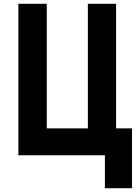

<svg xmlns="http://www.w3.org/2000/svg" viewBox="-20 -820 740 1014"><path d="M77 0V-800H227V-142H444V-800H593V-142H677V174H534V0Z"/></svg>

Font: Martian Mono SemiBold
Style: Regular
Weight: 600
Monospace: yes
Designer: Roman Shamin
Foundry: Evil Martians
Version: Version 1.000; ttfautohint (v1.8.4.7-5d5b)